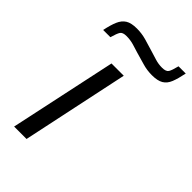

<svg xmlns="http://www.w3.org/2000/svg" viewBox="-218 -789 863 863"><g transform="rotate(45 213.5 -357.0)"><path d="M50 0 159 -510H237L129 0ZM26 -590Q34 -629 44.5 -653.5Q55 -678 74 -690Q93 -702 129 -702Q159 -702 188 -694Q217 -686 245 -677Q268 -670 289 -663.5Q310 -657 333 -657Q358 -657 365.5 -669Q373 -681 381 -714H427Q419 -674 409 -649Q399 -624 379.5 -612.5Q360 -601 325 -601Q293 -601 264.5 -609.5Q236 -618 207 -626Q186 -633 164.5 -639Q143 -645 120 -645Q96 -645 88.5 -633.5Q81 -622 72 -590Z"/></g></svg>

Font: Saira Expanded
Style: Italic
Weight: 400
Width: 7
Italic angle: -12°
Designer: Hector Gatti with collaboration of the Omnibus-Type team
Foundry: Omnibus-Type
Version: Version 1.101